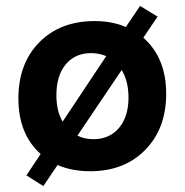

<svg xmlns="http://www.w3.org/2000/svg" viewBox="-20 -567 622 647"><path d="M126 60 69 24 117 -48Q42 -115 42 -235Q42 -353 112.5 -424.5Q183 -496 299 -496Q358 -496 404 -476L452 -547L511 -511L463 -440Q540 -372 540 -251Q540 -134 469.5 -62Q399 10 284 10Q222 10 174 -11ZM170 -246Q170 -193 191 -157L338 -378Q313 -388 287 -388Q233 -388 201.5 -350Q170 -312 170 -246ZM295 -98Q349 -98 381 -136Q413 -174 413 -238Q413 -294 390 -331L241 -110Q264 -98 295 -98Z"/></svg>

Font: Cantarell
Style: Bold
Weight: 700
Designer: Dave Crossland, Nikolaus Waxweiler, Florian Fecher, Jacques Le Bailly, Eben Sorkin, Alexei Vanyashin, Alexios Zavras, Em
Version: Version 0.303